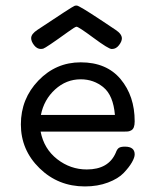

<svg xmlns="http://www.w3.org/2000/svg" viewBox="-20 -664 565 690"><path d="M270 -440Q363 -440 413.5 -379.5Q464 -319 464 -228Q464 -215 461 -207Q458 -199 451.5 -195.5Q445 -192 439.5 -191.5Q434 -191 424 -191H126Q138 -129 185.5 -92Q233 -55 292 -55Q370 -55 396 -115Q401 -129 408 -133Q415 -137 429 -137Q464 -137 464 -109Q464 -98 454 -80.5Q444 -63 424.5 -42.5Q405 -22 368 -8Q331 6 285 6Q189 6 122 -59.5Q55 -125 55 -217Q55 -309 118 -374.5Q181 -440 270 -440ZM92 -527Q92 -542 115 -557Q241 -641 248 -643Q251 -644 255 -644H256Q264 -644 341 -593Q374 -571 395 -557Q418 -542 418 -526Q418 -515 407.5 -501.5Q397 -488 383 -488H381Q370 -488 316 -528Q262 -568 255 -568Q250 -568 224 -549Q145 -492 135 -489Q131 -488 127 -488Q113 -488 102.5 -501.5Q92 -515 92 -527ZM127 -251H393Q387 -321 352 -350Q317 -379 270 -379Q218 -379 178 -342.5Q138 -306 127 -251Z"/></svg>

Font: CMU Typewriter Text
Style: Regular
Weight: 500
Monospace: yes
Version: Version 0.7.0